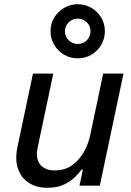

<svg xmlns="http://www.w3.org/2000/svg" viewBox="-20 -878 620 908"><path d="M203 10Q152 10 116 -13.5Q80 -37 65 -80.5Q50 -124 63 -185L136 -530H232L158 -180Q147 -128 170 -100Q193 -72 239 -72Q287 -72 321.5 -97Q356 -122 377.5 -161Q399 -200 407 -241L468 -530H564L452 0H356L372 -76H366Q357 -64 337.5 -43.5Q318 -23 285.5 -6.5Q253 10 203 10ZM348 -602Q313 -602 283.5 -619Q254 -636 236.5 -665.5Q219 -695 219 -730Q219 -766 236.5 -795Q254 -824 283.5 -841Q313 -858 348 -858Q383 -858 412 -841Q441 -824 458.5 -795Q476 -766 476 -730Q476 -695 458.5 -665.5Q441 -636 412 -619Q383 -602 348 -602ZM348 -670Q373 -670 390.5 -687.5Q408 -705 408 -730Q408 -755 390.5 -772.5Q373 -790 348 -790Q323 -790 305 -772.5Q287 -755 287 -730Q287 -705 305 -687.5Q323 -670 348 -670Z"/></svg>

Font: Be Vietnam Pro Variable Thin
Style: Italic
Weight: 100
Italic angle: -12°
Designer: Lam Bao, Tony Le, Vietanh Nguyen
Foundry: Yellow Type Foundry
Version: Version 1.002